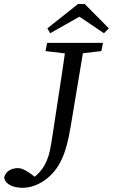

<svg xmlns="http://www.w3.org/2000/svg" viewBox="-48 -881 556 946"><path d="M-27.5 -7.1C-22.3 28.2 17.7 44.3 63.9 44.3C132.2 44.3 216.8 -4.7 258.1 -100.4C275.6 -138.9 288.8 -187.7 301.2 -263.5L368.9 -669.7H279.1C264.9 -565.9 248.9 -462.1 233 -359.7C213.2 -235 208.1 -187.7 198.1 -140.2C182.2 -65.3 144.7 -17.2 91.5 8.9L138.2 1C84.1 -40.5 63 -52.6 39.7 -52.6C7.5 -52.6 -19.6 -37.3 -27.5 -7.1ZM176.2 -629.3 302.5 -614.3H322L451.4 -629.3L459.5 -669.7H184.3L176.2 -629.3ZM369.4 -861.3H336.6L185.3 -741.4L199.4 -717.3L389 -824.7H304.9L464.2 -717.3L488.3 -741.4L369.4 -861.3Z"/></svg>

Font: Source Serif Variable
Style: Italic
Weight: 389
Italic angle: -12°
Designer: Frank Grießhammer
Foundry: Adobe Systems Incorporated
Version: Version 3.001;hotconv 1.0.111;makeotfexe 2.5.65597